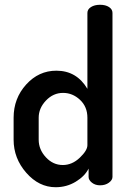

<svg xmlns="http://www.w3.org/2000/svg" viewBox="-20 -776 547 804"><path d="M451 -722V-35Q451 -22 436 -11Q421 0 399 0Q379 0 365 -11Q351 -22 351 -35V-70Q335 -38 297 -15Q259 8 213 8Q143 8 90 -52.5Q37 -113 37 -191V-283Q37 -364 89.5 -422Q142 -480 216 -480Q301 -480 346 -404V-722Q346 -737 361 -746.5Q376 -756 399 -756Q422 -756 436.5 -746.5Q451 -737 451 -722ZM142 -283V-191Q142 -150 172 -117.5Q202 -85 243 -85Q282 -85 314 -115.5Q346 -146 346 -168V-283Q346 -329 315 -358Q284 -387 244 -387Q203 -387 172.5 -355Q142 -323 142 -283Z"/></svg>

Font: AkaAcidDosis
Style: SemiBold
Weight: 600
Designer: Edgar Tolentino, Pablo Impallari, Igino Marini, Cyberella
Foundry: Edgar Tolentino, Pablo Impallari, Igino Marini, Cyberella
Version: Version 1.007